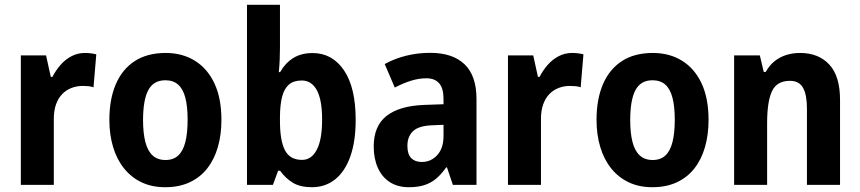

<svg xmlns="http://www.w3.org/2000/svg" viewBox="-20 -780 3629 810"><path d="M338.4 -556.6Q349.6 -556.6 362.1 -555.2Q374.5 -553.7 386.2 -550.8L374.5 -411.6Q366.2 -415 353.8 -416.3Q341.3 -417.5 329.6 -417.5Q303.7 -417.5 281.5 -408.9Q259.3 -400.4 242.4 -383.1Q225.6 -365.7 216.3 -339.6Q207 -313.5 207 -278.3V0H67.9V-546.4H174.3L194.3 -455.6H201.2Q214.8 -482.4 234.9 -505.6Q254.9 -528.8 281.2 -542.7Q307.6 -556.6 338.4 -556.6Z M914.1 -274.4Q914.1 -211.9 899.2 -159.9Q884.3 -107.9 854.5 -69.8Q824.7 -31.7 780.3 -11Q735.8 9.8 676.8 9.8Q621.1 9.8 577.6 -10.7Q534.2 -31.2 503.7 -69.1Q473.1 -106.9 457.3 -159.2Q441.4 -211.4 441.4 -274.4Q441.4 -361.3 468.5 -424.6Q495.6 -487.8 548.3 -522.2Q601.1 -556.6 679.2 -556.6Q749 -556.6 802 -523.9Q855 -491.2 884.5 -428.5Q914.1 -365.7 914.1 -274.4ZM583.5 -273.4Q583.5 -218.3 593.3 -180.7Q603 -143.1 624 -124Q645 -105 678.2 -105Q711.4 -105 731.9 -124Q752.4 -143.1 762 -180.9Q771.5 -218.8 771.5 -274.4Q771.5 -330.6 762 -367.4Q752.4 -404.3 731.7 -422.9Q710.9 -441.4 677.7 -441.4Q627.9 -441.4 605.7 -399.9Q583.5 -358.4 583.5 -273.4Z M1161.1 -759.8V-576.7Q1161.1 -553.2 1159.9 -526.6Q1158.7 -500 1156.2 -475.6H1161.6Q1183.1 -513.7 1216.8 -534.9Q1250.5 -556.2 1298.8 -556.2Q1381.8 -556.2 1431.2 -483.4Q1480.5 -410.6 1480.5 -274.4Q1480.5 -183.6 1458 -120.1Q1435.5 -56.6 1394 -23.4Q1352.5 9.8 1295.9 9.8Q1247.1 9.8 1216.3 -8.5Q1185.5 -26.9 1161.6 -59.6H1153.3L1131.3 0H1022V-759.8ZM1252.9 -440.4Q1218.8 -440.4 1199 -423.3Q1179.2 -406.2 1170.4 -372.8Q1161.6 -339.4 1161.1 -290V-268.6Q1161.1 -187 1182.1 -146.2Q1203.1 -105.5 1254.4 -105.5Q1293.9 -105.5 1316.4 -148.2Q1338.9 -190.9 1338.9 -275.9Q1338.9 -358.4 1316.7 -399.4Q1294.4 -440.4 1252.9 -440.4Z M1794.9 -557.1Q1889.6 -557.1 1939.9 -508.8Q1990.2 -460.4 1990.2 -362.8V0H1890.6L1865.7 -73.7H1862.3Q1842.3 -45.4 1820.6 -26.9Q1798.8 -8.3 1771 0.7Q1743.2 9.8 1704.6 9.8Q1657.7 9.8 1624.5 -11.7Q1591.3 -33.2 1574 -72Q1556.6 -110.8 1556.6 -162.1Q1556.6 -248.5 1610.8 -291Q1665 -333.5 1769.5 -337.4L1851.1 -340.3V-363.3Q1851.1 -407.2 1832.8 -428.5Q1814.5 -449.7 1778.8 -449.7Q1747.1 -449.7 1714.1 -439.5Q1681.2 -429.2 1645.5 -410.6L1603 -509.8Q1643.1 -532.2 1692.4 -544.7Q1741.7 -557.1 1794.9 -557.1ZM1851.1 -253.4 1803.7 -251.5Q1747.1 -249.5 1722.9 -227.1Q1698.7 -204.6 1698.7 -164.6Q1698.7 -129.4 1714.8 -113Q1731 -96.7 1759.3 -96.7Q1798.3 -96.7 1824.7 -125.7Q1851.1 -154.8 1851.1 -206.1Z M2393.6 -556.6Q2404.8 -556.6 2417.2 -555.2Q2429.7 -553.7 2441.4 -550.8L2429.7 -411.6Q2421.4 -415 2408.9 -416.3Q2396.5 -417.5 2384.8 -417.5Q2358.9 -417.5 2336.7 -408.9Q2314.5 -400.4 2297.6 -383.1Q2280.8 -365.7 2271.5 -339.6Q2262.2 -313.5 2262.2 -278.3V0H2123V-546.4H2229.5L2249.5 -455.6H2256.3Q2270 -482.4 2290 -505.6Q2310.1 -528.8 2336.4 -542.7Q2362.8 -556.6 2393.6 -556.6Z M2969.2 -274.4Q2969.2 -211.9 2954.3 -159.9Q2939.5 -107.9 2909.7 -69.8Q2879.9 -31.7 2835.4 -11Q2791 9.8 2731.9 9.8Q2676.3 9.8 2632.8 -10.7Q2589.4 -31.2 2558.8 -69.1Q2528.3 -106.9 2512.5 -159.2Q2496.6 -211.4 2496.6 -274.4Q2496.6 -361.3 2523.7 -424.6Q2550.8 -487.8 2603.5 -522.2Q2656.2 -556.6 2734.4 -556.6Q2804.2 -556.6 2857.2 -523.9Q2910.2 -491.2 2939.7 -428.5Q2969.2 -365.7 2969.2 -274.4ZM2638.7 -273.4Q2638.7 -218.3 2648.4 -180.7Q2658.2 -143.1 2679.2 -124Q2700.2 -105 2733.4 -105Q2766.6 -105 2787.1 -124Q2807.6 -143.1 2817.1 -180.9Q2826.7 -218.8 2826.7 -274.4Q2826.7 -330.6 2817.1 -367.4Q2807.6 -404.3 2786.9 -422.9Q2766.1 -441.4 2732.9 -441.4Q2683.1 -441.4 2660.9 -399.9Q2638.7 -358.4 2638.7 -273.4Z M3355 -556.6Q3433.1 -556.6 3478.5 -507.8Q3523.9 -459 3523.9 -358.9V0H3384.3V-321.8Q3384.3 -379.9 3367.9 -409.4Q3351.6 -439 3312.5 -439Q3257.8 -439 3237.1 -395.8Q3216.3 -352.5 3216.3 -260.3V0H3077.1V-546.4H3185.5L3202.1 -476.6H3210.4Q3225.6 -503.9 3247.3 -521.5Q3269 -539.1 3296.6 -547.9Q3324.2 -556.6 3355 -556.6Z"/></svg>

Font: Open Sans SemiCondensed
Style: Bold
Weight: 700
Width: 4
Designer: Monotype Design Team
Foundry: Monotype Imaging Inc.
Version: Version 3.003